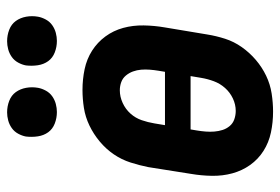

<svg xmlns="http://www.w3.org/2000/svg" viewBox="-144 -636 788 540"><g transform="rotate(-90 250.0 -366.0)"><path d="M206 8Q176 8 147.5 2Q119 -4 95.5 -19Q72 -34 56 -56.5Q40 -79 32.5 -106.5Q25 -134 25.5 -164Q26 -194 31 -223L50 -343Q55 -368 63 -393Q71 -418 86 -440Q101 -462 122 -479.5Q143 -497 167 -508.5Q191 -520 216.5 -524Q242 -528 267 -528Q297 -528 325.5 -522Q354 -516 377.5 -501Q401 -486 417.5 -463.5Q434 -441 441.5 -413.5Q449 -386 448.5 -356Q448 -326 443 -297L423 -177Q419 -152 411 -127Q403 -102 387.5 -80Q372 -58 351.5 -40.5Q331 -23 307 -11.5Q283 0 257 4Q231 8 206 8ZM168 -296H318L321 -314Q323 -326 324 -338.5Q325 -351 324 -363Q323 -375 319 -386Q315 -397 307.5 -406Q300 -415 289 -419Q278 -423 266 -423Q248 -423 230.5 -415Q213 -407 200.5 -393Q188 -379 182 -361.5Q176 -344 173 -326ZM208 -97Q226 -97 243 -105Q260 -113 272.5 -127Q285 -141 291.5 -158.5Q298 -176 301 -194L306 -224H156L153 -206Q151 -194 150 -181.5Q149 -169 150 -157Q151 -145 154.5 -134Q158 -123 165.5 -114Q173 -105 184.5 -101Q196 -97 208 -97ZM405 -600Q388 -600 372.5 -606Q357 -612 348 -624.5Q339 -637 336.5 -653.5Q334 -670 336 -687Q338 -698 344 -709Q350 -720 360 -727Q370 -734 381.5 -737Q393 -740 404 -740Q421 -740 436.5 -734Q452 -728 461 -715.5Q470 -703 473 -686.5Q476 -670 473 -653Q471 -642 465 -631Q459 -620 449 -613Q439 -606 427.5 -603Q416 -600 405 -600ZM205 -600Q188 -600 172.5 -606Q157 -612 148 -624.5Q139 -637 136.5 -653.5Q134 -670 136 -687Q138 -698 144 -709Q150 -720 160 -727Q170 -734 181.5 -737Q193 -740 204 -740Q221 -740 236.5 -734Q252 -728 261 -715.5Q270 -703 273 -686.5Q276 -670 273 -653Q271 -642 265 -631Q259 -620 249 -613Q239 -606 227.5 -603Q216 -600 205 -600Z"/></g></svg>

Font: Iosevka Curly Extrabold
Style: Italic
Weight: 800
Italic angle: -9°
Monospace: yes
Designer: Belleve Invis
Foundry: Belleve Invis
Version: Version 22.1.2; ttfautohint (v1.8.4)